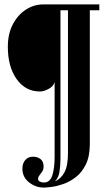

<svg xmlns="http://www.w3.org/2000/svg" viewBox="-20 -720 486 870"><path d="M179.5 130Q141.5 130 111.5 106.2Q81.5 82.5 81.5 44.5Q81.5 19.5 94.8 4.8Q108 -10 129.5 -10Q150.5 -10 164 1.2Q177.5 12.5 177.5 34Q177.5 48 171.2 57.5Q165 67 158.8 74.5Q152.5 82 152.5 90.5Q152.5 99 160.8 103Q169 107 178.5 107Q207 107 217.2 74.2Q227.5 41.5 227.5 -10V-349Q223.5 -330 201.5 -317.8Q179.5 -305.5 161.5 -305.5H160.5Q95.5 -305.5 55.5 -361.5Q15.5 -417.5 15.5 -508Q15.5 -566.5 38 -609.5Q60.5 -652.5 97 -676.2Q133.5 -700 175.5 -700H430V-673.5H387V-67.5Q387 -12 369.2 24.5Q351.5 61 324 82.2Q296.5 103.5 267 113.8Q237.5 124 213.5 127Q189.5 130 179.5 130ZM229 102Q256.5 90 272.2 60.5Q288 31 288 -27.5V-673.5H254V-3.5Q254 32 249.5 58.8Q245 85.5 229 102Z"/></svg>

Font: Imbue 50pt Black
Style: Regular
Weight: 900
Designer: Tyler Finck
Foundry: Etcetera Type Company
Version: Version 1.102; ttfautohint (v1.8.3)